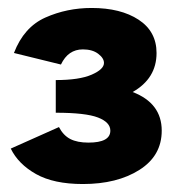

<svg xmlns="http://www.w3.org/2000/svg" viewBox="-20 -454 458 482"><path d="M386 -126Q386 -63 330 -27.5Q274 8 188 8Q115 8 70.5 -17Q26 -42 7 -81L128 -135Q139 -114 156.5 -105Q174 -96 202 -96Q257 -96 257 -126Q257 -147 226 -159Q195 -171 120 -171V-253Q179 -253 210 -266.5Q241 -280 241 -296Q241 -308 226.5 -319Q212 -330 188 -330Q151 -330 133 -292L15 -321Q40 -386 94 -410Q148 -434 210 -434Q283 -434 328 -404.5Q373 -375 373 -321Q373 -257 313 -223Q386 -195 386 -126Z"/></svg>

Font: Ysabeau Ultrabold
Style: Regular
Weight: 800
Designer: Christian Thalmann (Catharsis Fonts)
Version: Version 0.003